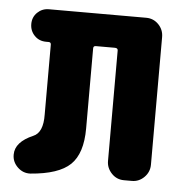

<svg xmlns="http://www.w3.org/2000/svg" viewBox="-44 -562 587 609"><g transform="rotate(5 250.0 -258.0)"><path d="M397.5 -519.5Q420.9 -519.5 437 -502.9Q453.1 -486.3 453.1 -462.9V-56.6Q453.1 -33.2 436.5 -16.6Q419.9 0 397.5 0H372.1Q348.6 0 332.5 -17.1Q316.4 -34.2 316.4 -56.6V-408.2Q316.4 -416 306.6 -416H246.1Q238.3 -416 238.3 -408.2V-153.3Q238.3 -73.2 201.2 -37.6Q164.1 -2 74.2 4.9Q50.8 5.9 33.7 -10.7Q16.6 -27.3 16.6 -49.8V-50.8Q16.6 -90.8 73.2 -115.2Q104.5 -127.9 103.5 -185.5V-408.2Q103.5 -416 95.7 -416H87.9Q65.4 -416 50.8 -431.2Q36.1 -446.3 36.1 -468.3Q36.1 -490.2 51.3 -504.9Q66.4 -519.5 87.9 -519.5Z"/></g></svg>

Font: Rounded Mgen+ 2m bold
Style: Bold
Weight: 700
Designer: [Source Han Sans]
Ryoko NISHIZUKA  (kana & ideographs); Paul D. Hunt (Latin, Greek & Cyrillic); Wenlong ZHANG  (bopomofo
Version: Version 1.059.20150602